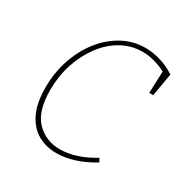

<svg xmlns="http://www.w3.org/2000/svg" viewBox="-129 -639 734 755"><g transform="rotate(30 238.0 -261.0)"><path d="M224 6Q177 6 139.5 -15Q102 -36 80 -81Q58 -126 58 -197Q58 -265 78.5 -325Q99 -385 135 -430.5Q171 -476 219 -502Q267 -528 322 -528Q354 -528 389 -518Q424 -508 458 -486L440 -382H422L426 -488L430 -479Q373 -509 320 -509Q268 -509 224 -484Q180 -459 147.5 -415Q115 -371 97 -315.5Q79 -260 79 -198Q79 -101 121.5 -57.5Q164 -14 228 -14Q263 -14 302 -26.5Q341 -39 380 -63L389 -47Q347 -21 304.5 -7.5Q262 6 224 6Z"/></g></svg>

Font: Bitter Thin Thin
Style: Italic
Weight: 250
Italic angle: -9°
Version: Version 2.002